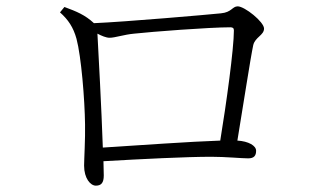

<svg xmlns="http://www.w3.org/2000/svg" viewBox="-20 -642 1040 605"><path d="M282 -57C299 -57 307 -66 307 -89L306 -134C428 -141 567 -148 646 -148C690 -148 742 -143 762 -143C781 -143 787 -152 787 -167C787 -183 763 -197 728 -199C747 -313 769 -458 778 -500C784 -525 812 -531 812 -552C812 -573 751 -622 729 -622C712 -622 710 -603 676 -600C638 -596 373 -573 276 -569C248 -595 221 -606 183 -620L169 -603C195 -580 211 -556 221 -520C236 -464 247 -329 248 -250C249 -206 245 -139 245 -120C245 -80 265 -57 282 -57ZM287 -536C300 -529 315 -523 325 -523C343 -523 370 -533 403 -536C458 -542 639 -556 706 -556C714 -556 717 -553 717 -546C717 -488 693 -314 674 -199C582 -196 415 -184 304 -177C300 -297 290 -481 287 -536Z"/></svg>

Font: Source Han Serif CN Light
Style: Regular
Weight: 300
Designer: Ryoko NISHIZUKA 西塚涼子 (kana & ideographs); Frank Grießhammer (Latin, Greek & Cyrillic); Wenlong ZHANG 张文龙 (bopomofo); San
Foundry: Adobe
Version: Version 2.003;hotconv 1.1.1;makeotfexe 2.6.0